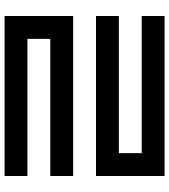

<svg xmlns="http://www.w3.org/2000/svg" viewBox="30 -770 740 840"><g transform="rotate(-90 400.0 -350.0)"><path d="M50 -700V-600H650V-500H50V-400H750V-700ZM50 -300V0H750V-100H150V-200H750V-300Z"/></g></svg>

Font: Mourier
Style: Regular
Weight: 400
Designer: Eric Mourier
Foundry: Velvetyne Type Foundry
Version: Version 2.000;hotconv 1.0.109;makeotfexe 2.5.65596